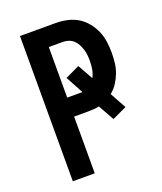

<svg xmlns="http://www.w3.org/2000/svg" viewBox="-136 -824 772 913"><g transform="rotate(-20 250.0 -367.5)"><path d="M185 0H74V-735H255Q283 -735 311.5 -729Q340 -723 364.5 -708.5Q389 -694 407.5 -671.5Q426 -649 437.5 -623Q449 -597 453 -568.5Q457 -540 457 -511Q457 -486 454 -460.5Q451 -435 442 -411Q433 -387 419 -365.5Q405 -344 385 -328L430 -246L357 -212L312 -292Q298 -289 283.5 -288Q269 -287 255 -287H185ZM185 -383H262L214 -472L286 -506L329 -429Q339 -448 342.5 -469Q346 -490 346 -511Q346 -526 344.5 -540.5Q343 -555 338.5 -569.5Q334 -584 327 -597Q320 -610 309 -620Q298 -630 284 -634.5Q270 -639 255 -639H185Z"/></g></svg>

Font: Iosevka Fixed
Style: Bold
Weight: 700
Monospace: yes
Designer: Belleve Invis
Foundry: Belleve Invis
Version: Version 32.3.0